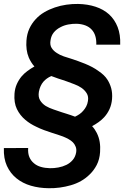

<svg xmlns="http://www.w3.org/2000/svg" viewBox="-37 -741 644 988"><path d="M539.6 -231.4Q542 -262.2 535.2 -287.1Q528.3 -312 515.1 -332Q507.3 -344.2 495.8 -355Q484.4 -365.7 471.2 -374.5Q455.6 -386.2 437.5 -395.8Q419.4 -405.3 400.4 -413.1Q383.8 -419.9 365.7 -426.3Q347.7 -432.6 330.1 -438.5Q312 -443.8 291.7 -450.7Q271.5 -457.5 255.4 -468.3Q238.3 -479 228.5 -494.6Q218.8 -510.3 223.1 -534.2Q226.6 -558.1 240.2 -574.5Q253.9 -590.8 273.4 -600.6Q292 -610.8 314.2 -615Q336.4 -619.1 357.9 -618.7Q382.3 -617.7 401.9 -610.4Q421.4 -603 434.1 -589.4Q447.3 -575.7 453.4 -555.9Q459.5 -536.1 458.5 -511.2H581.5Q583.5 -562.5 568.4 -601.6Q553.2 -640.6 524.4 -667Q495.6 -692.9 454.8 -706.3Q414.1 -719.7 364.7 -720.7Q335 -721.2 304.4 -716.8Q273.9 -712.4 245.1 -702.6Q216.3 -692.9 190.9 -678Q165.5 -663.1 146.5 -642.1Q126.5 -620.6 114 -593.5Q101.6 -566.4 99.1 -532.7Q97.2 -508.8 100.1 -486.3Q103 -463.9 111.3 -444.3Q116.7 -432.1 123.8 -420.7Q130.9 -409.2 140.1 -398.9Q121.1 -388.2 104.2 -375.7Q87.4 -363.3 74.7 -348.6Q59.6 -330.6 49.6 -308.3Q39.6 -286.1 37.6 -258.8Q34.2 -212.4 50 -179.7Q65.9 -147 94.2 -123.5Q106.4 -113.3 120.1 -104.7Q133.8 -96.2 149.4 -88.9Q168.9 -79.1 190.2 -71.3Q211.4 -63.5 232.9 -56.6Q244.1 -52.7 258.3 -48.6Q272.5 -44.4 287.1 -38.6Q301.8 -32.7 315.2 -25.4Q328.6 -18.1 338.4 -8.3Q347.7 1.5 352.5 14.2Q357.4 26.9 355 42.5Q351.1 65.9 337.4 82Q323.7 98.1 304.7 107.4Q285.6 116.7 263.2 120.8Q240.7 125 220.2 124.5Q194.8 124 173.6 117.9Q152.3 111.8 137.7 99.1Q122.1 86.4 114 67.1Q106 47.9 107.9 20.5L-17.1 21Q-19 74.2 -1.5 112.5Q16.1 150.9 47.4 176.3Q79.1 202.1 121.8 214.6Q164.6 227.1 213.9 227.5Q271 228.5 327.6 212.2Q384.3 195.8 422.9 158.2Q445.8 136.7 460.7 107.9Q475.6 79.1 478 41.5Q480 14.6 476.1 -10Q472.2 -34.7 460.9 -57.1Q456.5 -65.9 450.4 -75Q444.3 -84 437 -91.8Q455.1 -101.6 470.7 -112.8Q486.3 -124 499 -137.7Q515.6 -155.8 526.4 -179.2Q537.1 -202.6 539.6 -231.4ZM262.2 -336.9Q273.4 -333.5 284.7 -329.6Q295.9 -325.7 307.6 -321.8Q325.2 -314.9 345.5 -307.6Q365.7 -300.3 382.8 -288.6Q399.4 -276.9 409.4 -260.5Q419.4 -244.1 415.5 -221.2Q413.1 -205.6 406.7 -193.4Q400.4 -181.2 391.1 -170.9Q382.8 -161.1 372.3 -153.8Q361.8 -146.5 349.1 -140.6Q343.8 -142.6 338.4 -144.5Q333 -146.5 327.6 -148.4Q316.4 -151.9 304.9 -155.8Q293.5 -159.7 281.7 -163.1Q262.2 -169.9 239.3 -177.5Q216.3 -185.1 198.2 -195.8Q179.7 -207.5 169.2 -225.1Q158.7 -242.7 163.1 -269Q166 -284.7 171.9 -297.6Q177.7 -310.5 186.5 -320.8Q194.3 -329.6 204.3 -336.9Q214.4 -344.2 227.1 -349.6Q235.8 -346.2 244.6 -343.3Q253.4 -340.3 262.2 -336.9Z"/></svg>

Font: Roboto Mono SemiBold
Style: Italic
Weight: 600
Italic angle: -10°
Monospace: yes
Designer: Google
Version: Version 3.000